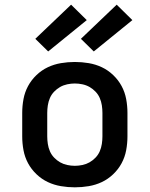

<svg xmlns="http://www.w3.org/2000/svg" viewBox="-20 -793 640 821"><path d="M300 8Q270 8 240.5 3Q211 -2 184.5 -14.5Q158 -27 136 -48Q114 -69 100 -95Q86 -121 80.5 -150.5Q75 -180 75 -210V-310Q75 -340 80.5 -369.5Q86 -399 100 -425Q114 -451 136 -472Q158 -493 184.5 -505.5Q211 -518 240.5 -523Q270 -528 300 -528Q330 -528 359.5 -523Q389 -518 415.5 -505.5Q442 -493 464 -472Q486 -451 500 -425Q514 -399 519.5 -369.5Q525 -340 525 -310V-210Q525 -180 519.5 -150.5Q514 -121 500 -95Q486 -69 464 -48Q442 -27 415.5 -14.5Q389 -2 359.5 3Q330 8 300 8ZM300 -84Q316 -84 332.5 -87.5Q349 -91 363 -99Q377 -107 388.5 -119Q400 -131 406.5 -146Q413 -161 415.5 -177.5Q418 -194 418 -210V-310Q418 -326 415.5 -342.5Q413 -359 406.5 -374Q400 -389 388.5 -401Q377 -413 363 -421Q349 -429 332.5 -432.5Q316 -436 300 -436Q284 -436 267.5 -432.5Q251 -429 237 -421Q223 -413 211.5 -401Q200 -389 193.5 -374Q187 -359 184.5 -342.5Q182 -326 182 -310V-210Q182 -194 184.5 -177.5Q187 -161 193.5 -146Q200 -131 211.5 -119Q223 -107 237 -99Q251 -91 267.5 -87.5Q284 -84 300 -84ZM381 -573 326 -627 479 -773 546 -707ZM186 -573 131 -627 284 -773 351 -707Z"/></svg>

Font: Iosevka Semibold Extended
Style: Regular
Weight: 600
Width: 7
Monospace: yes
Designer: Belleve Invis
Foundry: Belleve Invis
Version: Version 32.5.0; ttfautohint (v1.8.4)